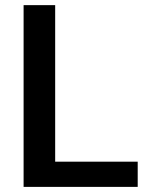

<svg xmlns="http://www.w3.org/2000/svg" viewBox="-20 -731 581 751"><path d="M195.8 -98.6H518.6V0H72.3V-710.9H195.8Z"/></svg>

Font: Vazir Medium FD
Style: Medium-FD
Weight: 500
Designer: Saber Rastikerdar
Foundry: Saber Rastikerdar
Version: Version 30.0.0